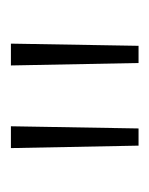

<svg xmlns="http://www.w3.org/2000/svg" viewBox="19 -723 274 352"><g transform="rotate(-90 156.0 -547.0)"><path d="M100.5 -664 96.5 -430H65L60.5 -664ZM252 -664 248 -430H216.5L212 -664Z"/></g></svg>

Font: Anek Malayalam ExtraLight
Style: Regular
Weight: 250
Version: Version 1.003